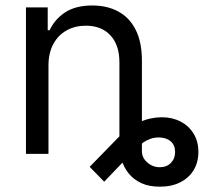

<svg xmlns="http://www.w3.org/2000/svg" viewBox="-20 -573 804 715"><path d="M424.7 -52.6H508.5V-9.9Q508.5 14.6 528.6 32.1Q548.7 49.7 575.3 49.7Q600.9 49.7 616.5 33.6Q632.1 17.4 632.1 -7.1Q632.1 -32.7 615.4 -46.9Q598.7 -61.1 571 -61.1Q554 -61.1 539.8 -55.9Q525.6 -50.8 513.3 -42.3Q501.1 -33.7 489.9 -22.7Q478.7 -11.7 467.3 0L367.9 103.7L313.9 48.3L424.7 -65.3Q441.8 -83.1 460.9 -96.2Q480.1 -109.4 500.4 -118.4Q520.6 -127.5 541.4 -131.9Q562.1 -136.4 582.4 -136.4Q621.4 -136.4 652.3 -120.4Q683.2 -104.4 701 -75.3Q718.8 -46.2 718.8 -7.1Q718.8 31.2 701.2 60.4Q683.6 89.5 651.5 105.8Q619.3 122.2 575.3 122.2Q534.4 122.2 505.7 108.7Q476.9 95.2 459 72.6Q441.1 50.1 432.9 22.9Q424.7 -4.3 424.7 -31.2ZM160.5 -328.1V0H76.7V-545.5H157.7V-460.2H164.8Q183.9 -501.8 223 -527.2Q262.1 -552.6 323.9 -552.6Q379.3 -552.6 420.8 -530Q462.4 -507.5 485.4 -461.8Q508.5 -416.2 508.5 -346.6V0H424.7V-340.9Q424.7 -405.2 391.3 -441.2Q358 -477.3 299.7 -477.3Q259.6 -477.3 228.2 -459.9Q196.7 -442.5 178.6 -409.1Q160.5 -375.7 160.5 -328.1Z"/></svg>

Font: InterMG
Style: Regular
Weight: 400
Designer: Rasmus Andersson
Foundry: rsms
Version: Version 3.019;December 26, 2023;FontCreator 15.0.0.2955 64-b